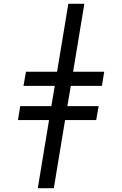

<svg xmlns="http://www.w3.org/2000/svg" viewBox="-20 -843 640 1006"><path d="M178 143 237 -214H74L86 -287H249L267 -393H103L116 -467H279L338 -823H422L363 -467H526L514 -393H351L333 -287H497L484 -214H321L262 143Z"/></svg>

Font: Iosevka Curly Slab Extended
Style: Italic
Weight: 400
Width: 7
Italic angle: -9°
Monospace: yes
Designer: Belleve Invis
Foundry: Belleve Invis
Version: Version 11.1.0; ttfautohint (v1.8.3)